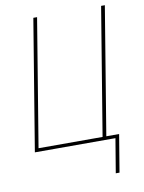

<svg xmlns="http://www.w3.org/2000/svg" viewBox="-99 -803 798 1063"><g transform="rotate(-10 300.0 -271.5)"><path d="M464 192 496 0H43L164 -735H185L67 -19H427L545 -735H566L448 -19H520L485 192Z"/></g></svg>

Font: Iosevka Curly ThExObl
Style: Regular
Weight: 100
Width: 7
Italic angle: -9°
Monospace: yes
Designer: Belleve Invis
Foundry: Belleve Invis
Version: Version 11.1.0; ttfautohint (v1.8.3)